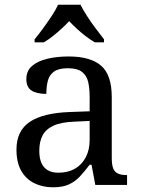

<svg xmlns="http://www.w3.org/2000/svg" viewBox="-20 -786 603 816"><path d="M205 10Q161 10 125.5 -7.5Q90 -25 70 -60.5Q50 -96 50 -150Q50 -230 106.5 -268Q163 -306 278 -310L361 -313V-373Q361 -409 355 -436.5Q349 -464 329 -480Q309 -496 268 -496Q230 -496 210 -482Q190 -468 183.5 -443.5Q177 -419 177 -387Q135 -387 113.5 -401.5Q92 -416 92 -450Q92 -485 116.5 -506Q141 -527 182 -536.5Q223 -546 272 -546Q364 -546 409.5 -507Q455 -468 455 -373V-114Q455 -86 461 -70.5Q467 -55 481 -48.5Q495 -42 517 -42H520V0H385L369 -86H361Q340 -58 320 -36.5Q300 -15 273.5 -2.5Q247 10 205 10ZM228 -52Q269 -52 298.5 -69Q328 -86 344.5 -117.5Q361 -149 361 -191V-272L297 -269Q240 -267 207.5 -252Q175 -237 161 -210.5Q147 -184 147 -145Q147 -114 156 -93.5Q165 -73 183 -62.5Q201 -52 228 -52ZM127 -619Q143 -638 162 -664Q181 -690 199 -717Q217 -744 227 -766H322Q333 -744 350.5 -717Q368 -690 387.5 -664Q407 -638 422 -619V-606H383Q364 -617 344.5 -632Q325 -647 307 -663.5Q289 -680 274 -696Q259 -680 241 -663.5Q223 -647 204 -632Q185 -617 166 -606H127Z"/></svg>

Font: Noto Serif Sinhala
Style: Regular
Weight: 400
Designer: Jelle Bosma - Monotype Design Team
Foundry: Monotype Imaging Inc.
Version: Version 2.006